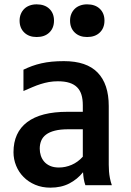

<svg xmlns="http://www.w3.org/2000/svg" viewBox="-20 -844 595 875"><path d="M41.5 -150.4Q41.5 -240.2 103.8 -287.4Q166 -334.5 287.1 -334.5H357.4V-364.7Q357.4 -391.6 351.3 -411.9Q345.2 -432.1 331.8 -445.8Q318.4 -459.5 296.6 -466.6Q274.9 -473.6 243.7 -473.6Q222.2 -473.6 203.1 -470.2Q184.1 -466.8 165.5 -460.9Q147 -455.1 127.7 -446.8Q108.4 -438.5 86.9 -429.2V-526.4Q106 -535.6 126 -543Q146 -550.3 168.5 -555.4Q190.9 -560.5 216.3 -563Q241.7 -565.4 271.5 -565.4Q374.5 -565.4 425 -513.2Q475.6 -460.9 475.6 -360.8V-127Q475.6 -108.9 475.6 -93.3Q475.6 -77.6 476.8 -62.5Q478 -47.4 481 -32Q483.9 -16.6 489.7 0H369.1Q364.3 -13.2 361.8 -28.3Q359.4 -43.5 358.4 -59.1Q332.5 -26.9 295.7 -7.8Q258.8 11.2 209.5 11.2Q171.4 11.2 140.4 -2Q109.4 -15.1 87.4 -37.4Q65.4 -59.6 53.5 -88.9Q41.5 -118.2 41.5 -150.4ZM161.1 -166.5Q161.1 -150.4 166 -135Q170.9 -119.6 181.4 -107.4Q191.9 -95.2 208.5 -87.9Q225.1 -80.6 248.5 -80.6Q278.3 -80.6 306.6 -92.8Q335 -105 357.4 -129.9V-254.9H291.5Q254.9 -254.9 230 -248.5Q205.1 -242.2 189.7 -230.5Q174.3 -218.8 167.7 -202.4Q161.1 -186 161.1 -166.5ZM377 -675.3Q341.8 -675.3 320.6 -695.8Q299.3 -716.3 299.3 -750Q299.3 -766.6 304.9 -780.3Q310.5 -793.9 320.6 -803.7Q330.6 -813.5 345 -818.8Q359.4 -824.2 377 -824.2Q413.6 -824.2 434.8 -804Q456.1 -783.7 456.1 -750Q456.1 -716.3 434.8 -695.8Q413.6 -675.3 377 -675.3ZM147 -675.3Q111.8 -675.3 90.6 -695.8Q69.3 -716.3 69.3 -750Q69.3 -766.6 75 -780.3Q80.6 -793.9 90.6 -803.7Q100.6 -813.5 115 -818.8Q129.4 -824.2 147 -824.2Q183.6 -824.2 204.8 -804Q226.1 -783.7 226.1 -750Q226.1 -716.3 204.8 -695.8Q183.6 -675.3 147 -675.3Z"/></svg>

Font: Tauri
Style: Regular
Weight: 400
Designer: Yvonne Schüttler
Foundry: Yvonne Schüttler
Version: Version 1.003; ttfautohint (v0.93.8-669f) -l 13 -r 13 -G 200